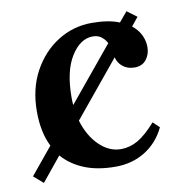

<svg xmlns="http://www.w3.org/2000/svg" viewBox="-72 -519 568 598"><g transform="rotate(-10 212.5 -220.0)"><path d="M366 -461 397 -438 375 -411Q393 -397 402 -378.5Q411 -360 411 -340Q411 -317 398 -300.5Q385 -284 361 -284Q339 -284 324 -296Q309 -308 305 -326L161 -151Q176 -101 207 -71Q238 -41 275 -41Q303 -41 328.5 -55.5Q354 -70 386 -106L406 -87Q384 -41 343 -15.5Q302 10 249 10Q192 10 150.5 -7Q109 -24 82 -55L20 21L-10 -5L60 -90Q37 -136 37 -201Q37 -273 66.5 -327.5Q96 -382 145 -413Q194 -444 253 -444Q279 -444 301 -440.5Q323 -437 340 -430ZM152 -202 293 -373Q287 -385 276 -393.5Q265 -402 249 -402Q209 -402 180 -355.5Q151 -309 151 -226Q151 -213 152 -202Z"/></g></svg>

Font: Libertinus Serif SemiBold
Style: Regular
Weight: 600
Designer: Philipp H. Poll, Khaled Hosny
Foundry: Caleb Maclennan
Version: Version 7.051;RELEASE